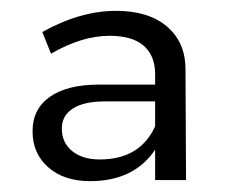

<svg xmlns="http://www.w3.org/2000/svg" viewBox="-20 -790 420 354"><path d="M266 -514Q227 -456 146 -456Q98 -456 69 -481.5Q40 -507 40 -548Q40 -589 72 -611.5Q104 -634 162 -634H266V-656Q265 -689 244 -706.5Q223 -724 182 -724Q131 -724 74 -691L58 -731Q128 -770 194 -770Q254 -770 288 -741Q322 -712 322 -662L323 -458H266ZM266 -557V-603H173Q135 -603 114.5 -590Q94 -577 94 -553Q94 -527 113 -511.5Q132 -496 164 -496Q238 -496 266 -557Z"/></svg>

Font: Kalaa
Style: Regular
Weight: 400
Version: Version 1.20 June 5, 2016